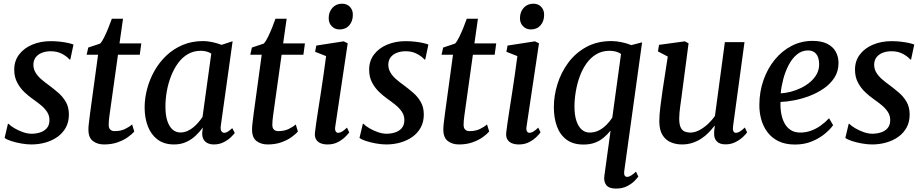

<svg xmlns="http://www.w3.org/2000/svg" viewBox="-20 -792 5126 1066"><path d="M370.5 -462H365Q355 -476 327 -491.8Q299 -507.5 262 -507.5Q235.5 -507.5 214.2 -499.5Q193 -491.5 180 -476Q167 -460.5 165.5 -436.5Q164.5 -412 176 -391.5Q187.5 -371 207.8 -353.2Q228 -335.5 252.5 -318Q278.5 -298.5 303.8 -276.8Q329 -255 345.8 -225.8Q362.5 -196.5 362.5 -156Q362.5 -115.5 345.8 -84.5Q329 -53.5 299.8 -32.5Q270.5 -11.5 233 -0.8Q195.5 10 154 10Q128 10 97 4.5Q66 -1 40.5 -9.5Q15 -18 5.5 -26.5L24 -104.5H27.5Q38.5 -93 60 -80.2Q81.5 -67.5 107 -58.5Q132.5 -49.5 155.5 -49.5Q179.5 -49.5 202.2 -56.5Q225 -63.5 239.8 -80.2Q254.5 -97 254.5 -125.5Q254.5 -151 241 -171.2Q227.5 -191.5 206 -209Q184.5 -226.5 161 -243Q140 -257.5 116.2 -279.8Q92.5 -302 75.8 -333Q59 -364 59 -405Q59 -453.5 85.8 -489Q112.5 -524.5 158.8 -544Q205 -563.5 262.5 -563.5Q289 -563.5 314.5 -560.5Q340 -557.5 359.8 -553Q379.5 -548.5 388 -544.5Z M591.5 -177.5Q589 -160 587.2 -146.8Q585.5 -133.5 584.5 -122.2Q583.5 -111 583.5 -98.5Q583.5 -81.5 592 -72.8Q600.5 -64 616.5 -64Q649.5 -64 673.5 -75.5Q697.5 -87 713.5 -101L725.5 -62Q713 -47 689.5 -30.2Q666 -13.5 633 -1.8Q600 10 557.5 10Q520.5 10 495.5 -9.2Q470.5 -28.5 471 -73.5Q471 -78.5 471.2 -85.5Q471.5 -92.5 472.8 -103Q474 -113.5 475.8 -127.8Q477.5 -142 480 -162L524.5 -488H461L470 -528L536 -550Q547 -561.5 559 -586Q571 -610.5 582.2 -638.5Q593.5 -666.5 601 -688H663L643.5 -551H764.5L756 -488H635Z M1206 -94.5Q1203 -72 1209.5 -63.2Q1216 -54.5 1225 -54.5Q1234 -54.5 1244.2 -60.8Q1254.5 -67 1269.5 -80.5L1283.5 -54Q1278.5 -46.5 1262.8 -31Q1247 -15.5 1222.5 -2.8Q1198 10 1167 10Q1138 10 1120 -5.5Q1102 -21 1102.5 -54L1106 -83.5Q1089 -60.5 1066.5 -39Q1044 -17.5 1014.2 -3.8Q984.5 10 946.5 10Q891.5 10 855.2 -17Q819 -44 801 -90.5Q783 -137 783 -195.5Q783 -246 796.8 -298.2Q810.5 -350.5 837.2 -398Q864 -445.5 903.2 -483Q942.5 -520.5 993.8 -542.2Q1045 -564 1108 -564Q1132 -564 1160.2 -557.8Q1188.5 -551.5 1210 -543L1271.5 -563ZM1153 -494.5Q1140.5 -502.5 1125.8 -506.2Q1111 -510 1095 -510Q1055 -510 1023.5 -491.8Q992 -473.5 968.8 -441.8Q945.5 -410 929.8 -369.8Q914 -329.5 906.2 -285.8Q898.5 -242 898.5 -199.5Q898.5 -152.5 909 -120.8Q919.5 -89 938 -72.8Q956.5 -56.5 981 -56.5Q1002 -56.5 1020.2 -64.5Q1038.5 -72.5 1054 -85.5Q1069.5 -98.5 1082.2 -113.5Q1095 -128.5 1104.5 -143Z M1500 -177.5Q1497.5 -160 1495.8 -146.8Q1494 -133.5 1493 -122.2Q1492 -111 1492 -98.5Q1492 -81.5 1500.5 -72.8Q1509 -64 1525 -64Q1558 -64 1582 -75.5Q1606 -87 1622 -101L1634 -62Q1621.5 -47 1598 -30.2Q1574.5 -13.5 1541.5 -1.8Q1508.5 10 1466 10Q1429 10 1404 -9.2Q1379 -28.5 1379.5 -73.5Q1379.5 -78.5 1379.8 -85.5Q1380 -92.5 1381.2 -103Q1382.5 -113.5 1384.2 -127.8Q1386 -142 1388.5 -162L1433 -488H1369.5L1378.5 -528L1444.5 -550Q1455.5 -561.5 1467.5 -586Q1479.5 -610.5 1490.8 -638.5Q1502 -666.5 1509.5 -688H1571.5L1552 -551H1673L1664.5 -488H1543.5Z M1799 10Q1775.5 10 1759 2.8Q1742.5 -4.5 1734.5 -18.8Q1726.5 -33 1728.5 -55Q1730.5 -74.5 1735.5 -108.5Q1740.5 -142.5 1747.2 -186.2Q1754 -230 1761.8 -279.5Q1769.5 -329 1776.8 -380.5Q1784 -432 1790.5 -480.5L1729.5 -504.5L1736 -539L1888 -562.5L1910.5 -551.5L1841.5 -90Q1838.5 -72 1843.5 -63.2Q1848.5 -54.5 1857 -54.5Q1867 -54.5 1878.2 -60.8Q1889.5 -67 1906.5 -83.5L1919 -57Q1913.5 -49 1897.8 -33Q1882 -17 1857 -3.5Q1832 10 1799 10ZM1865 -628.5Q1839 -628.5 1821.5 -646.8Q1804 -665 1805 -693Q1805.5 -727 1826.2 -749.2Q1847 -771.5 1879 -771.5Q1906.5 -771.5 1923 -753.8Q1939.5 -736 1939 -709.5Q1939 -674 1919 -651.2Q1899 -628.5 1865 -628.5Z M2341 -462H2335.5Q2325.5 -476 2297.5 -491.8Q2269.5 -507.5 2232.5 -507.5Q2206 -507.5 2184.8 -499.5Q2163.5 -491.5 2150.5 -476Q2137.5 -460.5 2136 -436.5Q2135 -412 2146.5 -391.5Q2158 -371 2178.2 -353.2Q2198.5 -335.5 2223 -318Q2249 -298.5 2274.2 -276.8Q2299.5 -255 2316.2 -225.8Q2333 -196.5 2333 -156Q2333 -115.5 2316.2 -84.5Q2299.5 -53.5 2270.2 -32.5Q2241 -11.5 2203.5 -0.8Q2166 10 2124.5 10Q2098.5 10 2067.5 4.5Q2036.5 -1 2011 -9.5Q1985.5 -18 1976 -26.5L1994.5 -104.5H1998Q2009 -93 2030.5 -80.2Q2052 -67.5 2077.5 -58.5Q2103 -49.5 2126 -49.5Q2150 -49.5 2172.8 -56.5Q2195.5 -63.5 2210.2 -80.2Q2225 -97 2225 -125.5Q2225 -151 2211.5 -171.2Q2198 -191.5 2176.5 -209Q2155 -226.5 2131.5 -243Q2110.5 -257.5 2086.8 -279.8Q2063 -302 2046.2 -333Q2029.5 -364 2029.5 -405Q2029.5 -453.5 2056.2 -489Q2083 -524.5 2129.2 -544Q2175.5 -563.5 2233 -563.5Q2259.5 -563.5 2285 -560.5Q2310.5 -557.5 2330.2 -553Q2350 -548.5 2358.5 -544.5Z M2562 -177.5Q2559.5 -160 2557.8 -146.8Q2556 -133.5 2555 -122.2Q2554 -111 2554 -98.5Q2554 -81.5 2562.5 -72.8Q2571 -64 2587 -64Q2620 -64 2644 -75.5Q2668 -87 2684 -101L2696 -62Q2683.5 -47 2660 -30.2Q2636.5 -13.5 2603.5 -1.8Q2570.5 10 2528 10Q2491 10 2466 -9.2Q2441 -28.5 2441.5 -73.5Q2441.5 -78.5 2441.8 -85.5Q2442 -92.5 2443.2 -103Q2444.5 -113.5 2446.2 -127.8Q2448 -142 2450.5 -162L2495 -488H2431.5L2440.5 -528L2506.5 -550Q2517.5 -561.5 2529.5 -586Q2541.5 -610.5 2552.8 -638.5Q2564 -666.5 2571.5 -688H2633.5L2614 -551H2735L2726.5 -488H2605.5Z M2861 10Q2837.5 10 2821 2.8Q2804.5 -4.5 2796.5 -18.8Q2788.5 -33 2790.5 -55Q2792.5 -74.5 2797.5 -108.5Q2802.5 -142.5 2809.2 -186.2Q2816 -230 2823.8 -279.5Q2831.5 -329 2838.8 -380.5Q2846 -432 2852.5 -480.5L2791.5 -504.5L2798 -539L2950 -562.5L2972.5 -551.5L2903.5 -90Q2900.5 -72 2905.5 -63.2Q2910.5 -54.5 2919 -54.5Q2929 -54.5 2940.2 -60.8Q2951.5 -67 2968.5 -83.5L2981 -57Q2975.5 -49 2959.8 -33Q2944 -17 2919 -3.5Q2894 10 2861 10ZM2927 -628.5Q2901 -628.5 2883.5 -646.8Q2866 -665 2867 -693Q2867.5 -727 2888.2 -749.2Q2909 -771.5 2941 -771.5Q2968.5 -771.5 2985 -753.8Q3001.5 -736 3001 -709.5Q3001 -674 2981 -651.2Q2961 -628.5 2927 -628.5Z M3445.5 160.5Q3444 174 3448 182Q3452 190 3462.5 190Q3471.5 190 3484 182.5Q3496.5 175 3511 161L3524 188.5Q3519 195.5 3503.5 211.8Q3488 228 3462 241.5Q3436 255 3399.5 255Q3361 255 3346 235.5Q3331 216 3335.5 184.5L3370 -67Q3352.5 -45.5 3331.5 -27.8Q3310.5 -10 3283.2 0.2Q3256 10.5 3219 10.5Q3161.5 10.5 3125.2 -16.8Q3089 -44 3072 -90.8Q3055 -137.5 3055 -197Q3055 -260.5 3075 -325Q3095 -389.5 3135 -443.8Q3175 -498 3235.2 -531Q3295.5 -564 3375 -564Q3402.5 -564 3433.5 -557.2Q3464.5 -550.5 3485 -541.5L3545 -557ZM3428 -492.5Q3414.5 -502 3398 -506Q3381.5 -510 3364 -510Q3323 -510 3291 -491Q3259 -472 3236 -439.5Q3213 -407 3198.5 -366.8Q3184 -326.5 3176.8 -283.5Q3169.5 -240.5 3169.5 -201Q3169.5 -154 3180 -121.8Q3190.5 -89.5 3209.5 -72.8Q3228.5 -56 3253.5 -56Q3282 -56 3305.2 -68Q3328.5 -80 3347.2 -99Q3366 -118 3379.5 -139Z M3766.5 10Q3733 10 3704.5 -2Q3676 -14 3658.5 -41.8Q3641 -69.5 3640.5 -117.5Q3640.5 -134.5 3642 -155.8Q3643.5 -177 3646.5 -200.5Q3649.5 -224 3652.8 -247.5Q3656 -271 3659 -292.5L3687.5 -478L3633 -506.5L3639 -543L3782 -562.5L3803 -551.5L3768.5 -289.5Q3766 -268 3763 -247Q3760 -226 3757.2 -206Q3754.5 -186 3752.8 -168Q3751 -150 3751 -134.5Q3751 -104 3758.2 -86.8Q3765.5 -69.5 3779.5 -62.8Q3793.5 -56 3813 -56Q3838 -56 3863.2 -69.5Q3888.5 -83 3911 -104Q3933.5 -125 3949.5 -148.5L4004.5 -558H4113.5L4050 -91Q4047.5 -72.5 4052 -63.5Q4056.5 -54.5 4065.5 -54.5Q4075 -54.5 4086.5 -61Q4098 -67.5 4115.5 -84L4128 -57Q4123 -49 4106.5 -33Q4090 -17 4064.8 -3.8Q4039.5 9.5 4008 9.5Q3975.5 9.5 3959.8 -7Q3944 -23.5 3945 -50.5Q3944.5 -53 3944.8 -57.8Q3945 -62.5 3945.8 -68.8Q3946.5 -75 3947.2 -81.2Q3948 -87.5 3948.5 -93L3947 -94Q3932.5 -74.5 3914.5 -56Q3896.5 -37.5 3873.8 -22.5Q3851 -7.5 3824.5 1.2Q3798 10 3766.5 10Z M4605.5 -97Q4591.5 -76.5 4562 -51.2Q4532.5 -26 4489.8 -7.8Q4447 10.5 4394 10.5Q4340 10.5 4302 -8.2Q4264 -27 4240.5 -58.8Q4217 -90.5 4206.2 -130Q4195.5 -169.5 4196 -211Q4196.5 -283.5 4219 -347.5Q4241.5 -411.5 4281.5 -460.5Q4321.5 -509.5 4375 -537.2Q4428.5 -565 4491.5 -565Q4540.5 -565 4572.2 -549.2Q4604 -533.5 4619.5 -506Q4635 -478.5 4635.5 -444.5Q4636 -398 4613.8 -362.5Q4591.5 -327 4554.8 -301.5Q4518 -276 4474.8 -259.5Q4431.5 -243 4389 -235Q4346.5 -227 4313.5 -226Q4312 -193.5 4317.2 -163.2Q4322.5 -133 4335.2 -108.8Q4348 -84.5 4369.8 -70.2Q4391.5 -56 4422.5 -56Q4454 -56 4482.5 -66.2Q4511 -76.5 4536.2 -94.5Q4561.5 -112.5 4583 -135.5ZM4467 -512Q4431.5 -512 4404.5 -489.5Q4377.5 -467 4358.8 -431Q4340 -395 4329 -353.5Q4318 -312 4314.5 -274Q4341.5 -275 4371 -282.8Q4400.5 -290.5 4428.5 -304.2Q4456.5 -318 4479.2 -337.5Q4502 -357 4515.2 -382Q4528.5 -407 4528 -437Q4527 -474.5 4511 -493.2Q4495 -512 4467 -512Z M5038.5 -462H5033Q5023 -476 4995 -491.8Q4967 -507.5 4930 -507.5Q4903.5 -507.5 4882.2 -499.5Q4861 -491.5 4848 -476Q4835 -460.5 4833.5 -436.5Q4832.5 -412 4844 -391.5Q4855.5 -371 4875.8 -353.2Q4896 -335.5 4920.5 -318Q4946.5 -298.5 4971.8 -276.8Q4997 -255 5013.8 -225.8Q5030.5 -196.5 5030.5 -156Q5030.5 -115.5 5013.8 -84.5Q4997 -53.5 4967.8 -32.5Q4938.5 -11.5 4901 -0.8Q4863.5 10 4822 10Q4796 10 4765 4.5Q4734 -1 4708.5 -9.5Q4683 -18 4673.5 -26.5L4692 -104.5H4695.5Q4706.5 -93 4728 -80.2Q4749.5 -67.5 4775 -58.5Q4800.5 -49.5 4823.5 -49.5Q4847.5 -49.5 4870.2 -56.5Q4893 -63.5 4907.8 -80.2Q4922.5 -97 4922.5 -125.5Q4922.5 -151 4909 -171.2Q4895.5 -191.5 4874 -209Q4852.5 -226.5 4829 -243Q4808 -257.5 4784.2 -279.8Q4760.5 -302 4743.8 -333Q4727 -364 4727 -405Q4727 -453.5 4753.8 -489Q4780.5 -524.5 4826.8 -544Q4873 -563.5 4930.5 -563.5Q4957 -563.5 4982.5 -560.5Q5008 -557.5 5027.8 -553Q5047.5 -548.5 5056 -544.5Z"/></svg>

Font: Merriweather 28pt Medium
Style: Italic
Weight: 500
Italic angle: -7.8°
Version: Version 2.101